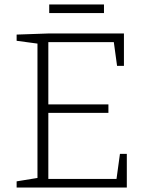

<svg xmlns="http://www.w3.org/2000/svg" viewBox="-20 -846 668 866"><path d="M521 -152H552V0H55V-28L159 -45L149 -33V-661L159 -648L55 -662V-690L198 -695H539V-549H508L492 -666L504 -656H187L198 -667V-365L187 -375H469V-337H187L198 -349V-28L187 -39H517L504 -28ZM449 -826V-787H202V-826Z"/></svg>

Font: Bitter Thin Light
Style: Regular
Weight: 300
Version: Version 2.002